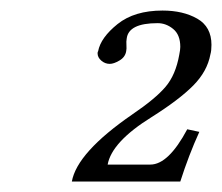

<svg xmlns="http://www.w3.org/2000/svg" viewBox="-20 -708 421 364"><path d="M188 -586.9Q179.2 -586.9 172.1 -593Q165 -599.1 165 -606.9Q165 -609.9 166 -610.8Q170.9 -636.7 202.9 -662.4Q234.9 -688 288.1 -688Q327.1 -688 354 -672.6Q380.9 -657.2 380.9 -623Q380.9 -611.8 378.9 -605Q373 -572.8 346.4 -545.9Q319.8 -519 267.1 -485.8Q191.9 -439 184.1 -396H265.1Q299.3 -396 335 -462.9L357.9 -458Q337.9 -414.1 321.8 -363.8H116.2Q126 -418.9 231 -491.2Q274.9 -521 293.9 -543.5Q313 -565.9 319.8 -604Q321.8 -613.8 321.8 -619.1Q321.8 -642.1 308.3 -653.1Q294.9 -664.1 278.8 -664.1Q223.6 -664.1 220.2 -634.8Q219.2 -629.9 219.7 -622.6Q220.2 -615.2 219.2 -610.8Q217.3 -599.6 206.5 -593.3Q195.8 -586.9 188 -586.9Z"/></svg>

Font: Linux Libertine
Style: Italic
Weight: 400
Italic angle: -12°
Designer: Philipp H. Poll
Foundry: Philipp H. Poll
Version: Version 5.1.6 ; ttfautohint (v0.9)